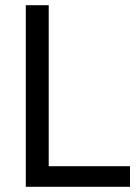

<svg xmlns="http://www.w3.org/2000/svg" viewBox="-20 -717 535 737"><path d="M79 -697H167V-79H479V0H79Z"/></svg>

Font: HK Grotesk
Style: Regular
Weight: 400
Designer: Alfredo Marco Pradil
Foundry: Hanken Design Co.
Version: Version 3.001